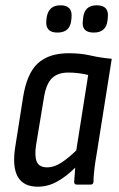

<svg xmlns="http://www.w3.org/2000/svg" viewBox="-20 -697 450 725"><path d="M123 8Q13 8 38 -145L67 -329Q81 -419 122.5 -457.5Q164 -496 240 -496Q285 -496 321.5 -487.5Q358 -479 402 -475L346 -122Q333 -48 333 -10Q332 0 322 0H270Q260 0 260 -10Q261 -22 262 -36Q263 -50 264 -64Q231 -31 196 -11.5Q161 8 123 8ZM159 -65Q183 -65 209.5 -81.5Q236 -98 268 -129L313 -414Q275 -423 238 -423Q197 -423 175 -400.5Q153 -378 145 -323L116 -148Q110 -107 119 -86Q128 -65 159 -65ZM334 -574Q286 -574 293 -620L294 -630Q299 -677 345 -677Q393 -677 387 -630L386 -620Q381 -574 334 -574ZM197 -574Q150 -574 155 -620L156 -630Q163 -677 208 -677Q255 -677 250 -630L249 -620Q244 -574 197 -574Z"/></svg>

Font: Sofia Sans Condensed Medium
Style: Italic
Weight: 500
Italic angle: -9°
Designer: Botio Nikoltchev, Ani Petrova
Foundry: lettersoup
Version: Version 4.101; ttfautohint (v1.8.4.7-5d5b)